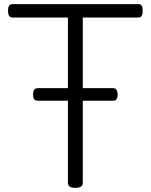

<svg xmlns="http://www.w3.org/2000/svg" viewBox="-20 -895 730 930"><path d="M345 15Q309 15 309 -9V-810H42Q30 -810 24.5 -817.5Q19 -825 19 -843Q19 -861 24.5 -868Q30 -875 42 -875H649Q661 -875 666 -868Q671 -861 671 -843Q671 -825 666 -817.5Q661 -810 649 -810H381V-9Q381 3 372 9Q363 15 345 15ZM164 -407Q149 -407 144.5 -416Q140 -425 140 -436Q140 -449 144.5 -458.5Q149 -468 164 -468H527Q541 -468 545.5 -458.5Q550 -449 550 -436Q550 -425 545.5 -416Q541 -407 527 -407Z"/></svg>

Font: Playwrite GB S Light
Style: Regular
Weight: 300
Designer: Veronika Burian, José Scaglione
Foundry: TypeTogether
Version: Version 1.002